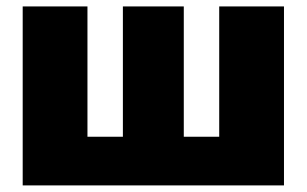

<svg xmlns="http://www.w3.org/2000/svg" viewBox="-20 -562 930 582"><path d="M48.8 -542.5H245.1V-147.5H352.5V-542.5H537.1V-147.5H644.5V-542.5H840.8V0H48.8Z"/></svg>

Font: Inter 16pt Black
Style: Regular
Weight: 900
Version: Version 4.001;git-66647c0bb